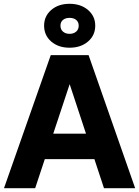

<svg xmlns="http://www.w3.org/2000/svg" viewBox="-20 -990 733 1010"><path d="M1 0 247 -700H446L691 0H527L336 -579H357L165 0ZM116 -153 167 -287H528L580 -153ZM346 -739Q287 -739 249.5 -771.5Q212 -804 212 -855Q212 -905 249.5 -937.5Q287 -970 346 -970Q405 -970 443 -937.5Q481 -905 481 -855Q481 -804 443 -771.5Q405 -739 346 -739ZM346 -812Q367 -812 380.5 -823.5Q394 -835 394 -855Q394 -874 381 -885Q368 -896 346 -896Q324 -896 311 -885Q298 -874 298 -855Q298 -835 311.5 -823.5Q325 -812 346 -812Z"/></svg>

Font: SUSE ExtraBold
Style: Regular
Weight: 800
Designer: Rene Bieder
Foundry: SUSE
Version: Version 1.000